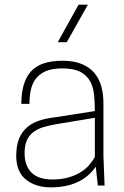

<svg xmlns="http://www.w3.org/2000/svg" viewBox="-20 -800 534 828"><path d="M199 8Q134 8 92 -25.5Q50 -59 50 -128Q50 -174 63 -204Q76 -234 98.5 -252.5Q121 -271 151 -280.5Q181 -290 216 -294L389 -321Q389 -356 386 -389Q383 -422 369.5 -448Q356 -474 327.5 -489.5Q299 -505 248 -505Q205 -505 177.5 -493Q150 -481 134.5 -460.5Q119 -440 113 -412Q107 -384 107 -352H72Q72 -445 113 -491.5Q154 -538 249 -538Q301 -538 335 -523Q369 -508 389 -483Q409 -458 417.5 -425Q426 -392 426 -355V-130L431 0H402L393 -81Q331 8 199 8ZM206 -26Q247 -26 278 -35.5Q309 -45 331 -59.5Q353 -74 367 -91Q381 -108 389 -123V-292L220 -264Q191 -259 166.5 -251.5Q142 -244 124 -230.5Q106 -217 96 -195Q86 -173 86 -140Q86 -85 116 -55.5Q146 -26 206 -26ZM268 -618H229L319 -780H359Z"/></svg>

Font: Tanohe Sans ExtraLight
Style: Regular
Weight: 250
Designer: Village Type and Design LLC & Cristiano Sobral
Foundry: Cooper Hewitt Smithsonian Design Museum
Version: Version 1.00;May 30, 2020;FontCreator 12.0.0.2522 64-bit; tt